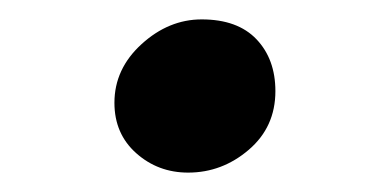

<svg xmlns="http://www.w3.org/2000/svg" viewBox="-20 -166 402 198"><path d="M264 -72Q264 -35 236.5 -11.5Q209 12 174 12Q143 12 120.5 -8Q98 -28 98 -60Q98 -95 126 -120.5Q154 -146 188 -146Q225 -146 244.5 -125.5Q264 -105 264 -72Z"/></svg>

Font: Martel
Style: Bold
Weight: 700
Designer: Dan Reynolds
Foundry: Dan Reynolds
Version: Version 1.001; ttfautohint (v1.1) -l 5 -r 5 -G 72 -x 0 -D la